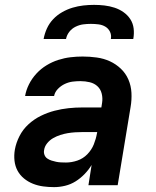

<svg xmlns="http://www.w3.org/2000/svg" viewBox="-20 -760 640 788"><path d="M202 8Q179 8 157 5Q135 2 115 -6Q95 -14 78.5 -27.5Q62 -41 52 -59.5Q42 -78 39.5 -100.5Q37 -123 41 -146Q46 -174 60 -201.5Q74 -229 97 -250Q120 -271 147.5 -284.5Q175 -298 204 -305.5Q233 -313 261.5 -316Q290 -319 319 -319H396L399 -338Q402 -357 397.5 -375.5Q393 -394 380 -406Q367 -418 348.5 -422.5Q330 -427 310 -427Q294 -427 278 -425Q262 -423 246 -415.5Q230 -408 217.5 -395Q205 -382 202 -366H83Q87 -390 99 -414Q111 -438 129.5 -458Q148 -478 171 -492Q194 -506 219 -514Q244 -522 269 -525Q294 -528 319 -528Q348 -528 377 -524Q406 -520 431 -508.5Q456 -497 476 -478Q496 -459 507 -433.5Q518 -408 519.5 -379Q521 -350 516 -321L463 0H343L356 -83Q344 -63 327 -45.5Q310 -28 290 -15.5Q270 -3 247 2.5Q224 8 202 8ZM251 -93Q274 -93 297.5 -101Q321 -109 338.5 -127Q356 -145 365 -167.5Q374 -190 378 -213L379 -218H319Q304 -218 288.5 -217Q273 -216 258 -213.5Q243 -211 227.5 -206Q212 -201 198 -193Q184 -185 173.5 -172Q163 -159 161 -144Q159 -134 162.5 -124.5Q166 -115 174 -109.5Q182 -104 191.5 -101Q201 -98 210.5 -96Q220 -94 230.5 -93.5Q241 -93 251 -93ZM159 -600Q163 -622 172.5 -643Q182 -664 198 -681Q214 -698 235 -710Q256 -722 278 -728.5Q300 -735 322 -737.5Q344 -740 366 -740Q388 -740 409 -737.5Q430 -735 450 -728.5Q470 -722 487 -710Q504 -698 515 -681Q526 -664 528.5 -643Q531 -622 527 -600H435Q438 -616 431.5 -629.5Q425 -643 412.5 -650.5Q400 -658 384.5 -660Q369 -662 353 -662Q337 -662 321.5 -660Q306 -658 290.5 -650.5Q275 -643 264.5 -629.5Q254 -616 251 -600Z"/></svg>

Font: Iosevka Aile Oblique
Style: Bold
Weight: 700
Italic angle: -9°
Designer: Belleve Invis
Foundry: Belleve Invis
Version: Version 31.1.0; ttfautohint (v1.8.4)